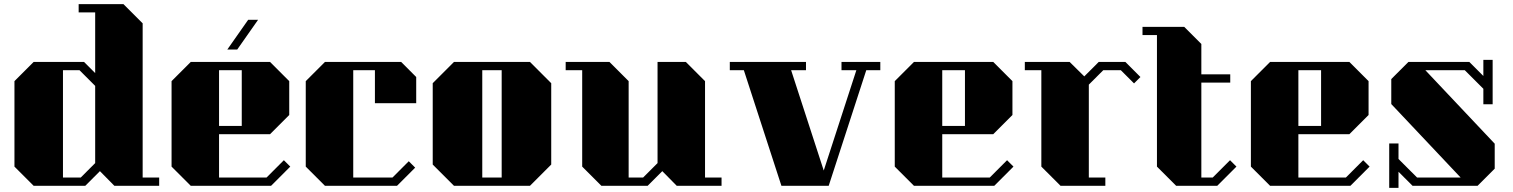

<svg xmlns="http://www.w3.org/2000/svg" viewBox="-20 -900 7330 930"><path d="M751 -40V0H534L464 -71L393 0H143L50 -93V-507L143 -600H387L441 -546V-840H361V-880H578L671 -787V-40ZM441 -110V-484L365 -560H285V-40H371Z M904 0H1293L1386 -93L1355 -124L1271 -40H1041V-250H1288L1381 -343V-507L1288 -600H904L811 -507V-93ZM1041 -560H1151V-290H1041ZM1230 -804H1182L1081 -660H1129Z M1796 -400V-560H1691V-40H1881L1960 -119L1991 -88L1903 0H1554L1461 -93V-507L1554 -600H1923L1996 -527V-400Z M2650 -497V-103L2547 0H2179L2076 -103V-497L2179 -600H2547ZM2316 -560V-40H2410V-560Z M3475 -40V0H3258L3188 -71L3117 0H2893L2800 -93V-560H2720V-600H2932L3025 -507V-40H3095L3165 -110V-600H3302L3395 -507V-40Z M4244 -560H4176L3994 0H3765L3583 -560H3515V-600H3884V-560H3812L3970 -74L4128 -560H4056V-600H4244Z M4407 0H4796L4889 -93L4858 -124L4774 -40H4544V-250H4791L4884 -343V-507L4791 -600H4407L4314 -507V-93ZM4544 -560H4654V-290H4544Z M5504 -527 5473 -496 5409 -560H5324L5254 -490V-40H5334V0H5117L5024 -93V-560H4944V-600H5161L5232 -530L5302 -600H5431Z M5969 -93 5876 0H5677L5584 -93V-730H5514V-770H5716L5799 -687V-540H5939V-500H5799V-40H5854L5938 -124Z M6132 0H6521L6614 -93L6583 -124L6499 -40H6269V-250H6516L6609 -343V-507L6516 -600H6132L6039 -507V-93ZM6269 -560H6379V-290H6269Z M6754 10V-68L6822 0H7137L7220 -83V-204L6884 -560H7075L7165 -470V-395H7210V-610H7165V-532L7097 -600H6802L6719 -517V-396L7055 -40H6844L6754 -130V-205H6709V10Z"/></svg>

Font: Kumar One
Style: Regular
Weight: 400
Designer: Parimal Parmar
Foundry: Indian Type Foundry
Version: Version 1.001;PS 1.001;hotconv 1.0.88;makeotf.lib2.5.647800